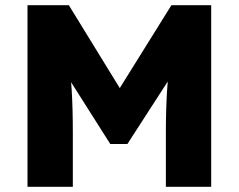

<svg xmlns="http://www.w3.org/2000/svg" viewBox="-20 -720 920 740"><path d="M86 0V-700H245.3L500.3 -285L382.7 -286L640.7 -700H794V0H619.3V-207Q619.3 -297 623.8 -369Q628.3 -441 639.3 -512L660 -457.7L471 -165H405L220.3 -456.3L240.7 -512Q251.7 -445 256.2 -374.5Q260.7 -304 260.7 -207V0Z"/></svg>

Font: Lexend Medium
Style: Regular
Weight: 500
Designer: Bonnie Shaver-Troup, Thomas Jockin
Foundry: Lexend
Version: Version 1.005